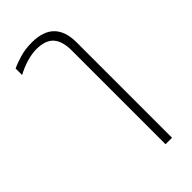

<svg xmlns="http://www.w3.org/2000/svg" viewBox="-225 -579 816 816"><g transform="rotate(-45 183.0 -171.0)"><path d="M247 183V-381Q247 -436 223 -463.5Q199 -491 144 -491Q116 -491 83.5 -481Q51 -471 24 -456V-495Q44 -505 77.5 -515Q111 -525 151 -525Q286 -525 286 -390V183Z"/></g></svg>

Font: Noto Sans Thai UI SemCond ExtLt
Style: Regular
Weight: 200
Width: 4
Designer: Monotype Design Team
Foundry: Monotype Imaging Inc.
Version: Version 2.000